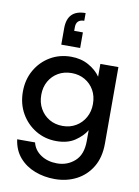

<svg xmlns="http://www.w3.org/2000/svg" viewBox="-106 -850 833 1152"><g transform="rotate(10 310.0 -274.5)"><path d="M309 232Q245 232 188.5 210.5Q132 189 94 145.5Q56 102 47 36H156Q167 82 208.5 109.5Q250 137 307 137Q370 137 415 96.5Q460 56 460 -26V-92Q437 -54 392.5 -24Q348 6 280 6Q210 6 153.5 -28Q97 -62 64 -120Q31 -178 31 -252Q31 -325 64 -383Q97 -441 153.5 -474.5Q210 -508 281 -508Q341 -508 387.5 -482Q434 -456 460 -418V-496H570V-30Q570 54 535 112.5Q500 171 441 201.5Q382 232 309 232ZM301 -90Q346 -90 381.5 -111Q417 -132 437.5 -168.5Q458 -205 458 -251Q458 -299 437.5 -335Q417 -371 381.5 -391.5Q346 -412 301 -412Q255 -412 219.5 -391.5Q184 -371 163.5 -335Q143 -299 143 -252Q143 -205 163.5 -168.5Q184 -132 219.5 -111Q255 -90 301 -90ZM209 -569V-669Q209 -781 320 -781V-734Q271 -734 271 -686V-664H324V-569Z"/></g></svg>

Font: HostGroteskMedium
Style: Regular
Weight: 500
Designer: Doukan Karapınar based on Poppins by Indian Type Foundry, Jonny Pinhorn
Foundry: Element Type
Version: Version 1.001; ttfautohint (v1.8.4.7-5d5b)